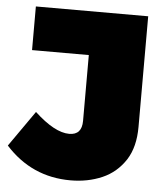

<svg xmlns="http://www.w3.org/2000/svg" viewBox="-60 -746 680 802"><g transform="rotate(5 280.5 -345.5)"><path d="M265 10Q102 10 -8 -112L97 -262Q182 -183 243 -183Q296 -183 296 -242V-518H58V-701H529V-237Q529 -153.5 494.5 -99Q457.5 -42 397.5 -16Q337.5 10 265 10Z"/></g></svg>

Font: Argentum Novus Black
Style: Regular
Weight: 900
Designer: Julieta Ulanovsky (font) & Cristiano Sobral (main changes)
Foundry: Julieta Ulanovsky (font) & Cristiano Sobral (main changes)
Version: Version 3.00;November 27, 2020;FontCreator 13.0.0.2655 64-bi